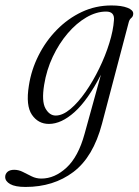

<svg xmlns="http://www.w3.org/2000/svg" viewBox="-94 -458 522 722"><path d="M289.5 7.5Q256.5 132.5 181.8 188.8Q107 245 2 245Q-37 245 -55.8 234.2Q-74.5 223.5 -74.5 207.5Q-74.5 196 -65.8 188.2Q-57 180.5 -40.5 180.5Q-23.5 180.5 -7.5 188.8Q8.5 197 25.2 205.2Q42 213.5 61.5 213.5Q111.5 213.5 156 172.5Q200.5 131.5 224 45.5L285.5 -177Q236 -81 186.2 -36.5Q136.5 8 90 8Q49.5 8 26 -26.5Q2.5 -61 14.5 -135.5Q23.5 -195 50.8 -249.2Q78 -303.5 119.8 -346Q161.5 -388.5 213.5 -413Q265.5 -437.5 325 -437.5Q363 -437.5 385.2 -428.8Q407.5 -420 407 -406.5Q407 -396.5 399.8 -390.5Q392.5 -384.5 390 -374ZM72 -139Q62 -77 77 -50.2Q92 -23.5 115.5 -23.5Q141.5 -23.5 170.8 -48Q200 -72.5 228 -112.8Q256 -153 279.2 -200.8Q302.5 -248.5 317.2 -296.2Q332 -344 334.5 -382Q337.5 -414.5 305 -414.5Q268.5 -414.5 231 -392.8Q193.5 -371 160.8 -332.8Q128 -294.5 104.5 -244.8Q81 -195 72 -139Z"/></svg>

Font: Fraunces 144pt S050 Light
Style: Italic
Weight: 300
Italic angle: -16°
Version: Version 1.000; ttfautohint (v1.8.3)